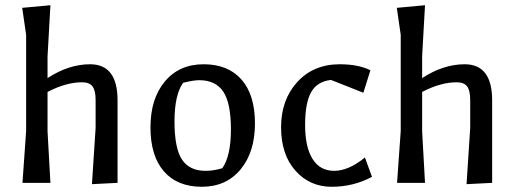

<svg xmlns="http://www.w3.org/2000/svg" viewBox="-20 -700 1980 735"><path d="M66 0 80 -198V-567L65 -670L173 -680L162 -484V-401Q243 -454 325 -454Q430 -454 430 -316V0L332 5L346 -210V-317Q346 -354 334 -369.5Q322 -385 294 -385Q233 -385 162 -348V-197L173 0Z M752.5 15Q659 15 607.5 -44Q556 -103 556 -212.5Q556 -322 611 -388Q666 -454 759.5 -454Q853 -454 904.5 -395.5Q956 -337 956 -227.5Q956 -118 901 -51.5Q846 15 752.5 15ZM767 -46Q797 -46 831 -56Q864 -103 864 -204.5Q864 -306 834.5 -349.5Q805 -393 743 -393Q720 -393 681 -383Q648 -337 648 -235Q648 -133 676.5 -89.5Q705 -46 767 -46Z M1281 -454Q1352 -454 1398 -431L1371 -345L1247 -394Q1194 -388 1171 -347Q1148 -306 1148 -221.5Q1148 -137 1176.5 -91.5Q1205 -46 1259.5 -46Q1314 -46 1377 -97L1404 -23Q1333 15 1249.5 15Q1166 15 1111 -46.5Q1056 -108 1056 -213Q1056 -318 1118 -386Q1180 -454 1281 -454Z M1500 0 1514 -198V-567L1499 -670L1607 -680L1596 -484V-401Q1677 -454 1759 -454Q1864 -454 1864 -316V0L1766 5L1780 -210V-317Q1780 -354 1768 -369.5Q1756 -385 1728 -385Q1667 -385 1596 -348V-197L1607 0Z"/></svg>

Font: Galdeano
Style: Regular
Weight: 400
Designer: Dario Manuel Muhafara
Foundry: Dario Manuel Muhafara
Version: Version 1.001